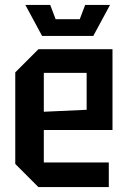

<svg xmlns="http://www.w3.org/2000/svg" viewBox="-20 -760 519 780"><path d="M42 -94V-466L136 -560H437V-232H158V-100H422V0H136ZM158 -306 332 -314V-464H158ZM326 -740H427L359 -614H151L83 -740H184L206 -682H304Z"/></svg>

Font: Tektur SemiCondensed Medium
Style: Regular
Weight: 500
Width: 4
Designer: Adam Jagosz
Foundry: Adam Jagosz
Version: Version 1.005;gftools[0.9.30]